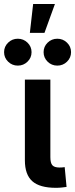

<svg xmlns="http://www.w3.org/2000/svg" viewBox="-62 -920 369 942"><path d="M212.4 1.5Q132.8 1.5 96.4 -31Q60.1 -63.5 60.1 -133.3V-529.3H185.1V-148.9Q185.1 -120.6 194.8 -109.4Q204.6 -98.1 230 -98.1Q237.8 -98.1 244.1 -98.6Q250.5 -99.1 255.4 -100.1L264.6 -2.9Q254.4 -1.5 241 0Q227.5 1.5 212.4 1.5ZM219.2 -598.1Q191.4 -598.1 171.6 -617.4Q151.9 -636.7 151.9 -664.1Q151.9 -691.4 171.6 -710.7Q191.4 -730 219.2 -730Q247.1 -730 266.8 -710.7Q286.6 -691.4 286.6 -664.1Q286.6 -636.7 266.8 -617.4Q247.1 -598.1 219.2 -598.1ZM25.4 -598.1Q-2.4 -598.1 -22.2 -617.4Q-42 -636.7 -42 -664.1Q-42 -691.4 -22.2 -710.7Q-2.4 -730 25.4 -730Q53.2 -730 73 -710.7Q92.8 -691.4 92.8 -664.1Q92.8 -636.7 73 -617.4Q53.2 -598.1 25.4 -598.1ZM84.5 -758.8 100.6 -900.4H207.5L156.2 -758.8Z"/></svg>

Font: Inter 24pt SemiBold
Style: Regular
Weight: 600
Designer: Rasmus Andersson
Foundry: rsms
Version: Version 4.001;git-66647c0bb